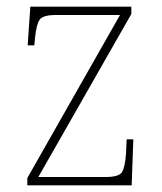

<svg xmlns="http://www.w3.org/2000/svg" viewBox="-20 -556 487 576"><path d="M62 0V-22L340 -511H148Q109 -511 99 -497Q89 -483 85 -442L83 -420H63L71 -536H374V-514L95 -25H297Q336 -25 345.5 -39Q355 -53 358 -95L360 -138H380L375 0Z"/></svg>

Font: Noto Serif Hebrew SemiCondensed Thin
Style: Regular
Weight: 100
Width: 4
Designer: Monotype Design Team
Foundry: Monotype Imaging Inc.
Version: Version 2.004; ttfautohint (v1.8.4.7-5d5b)